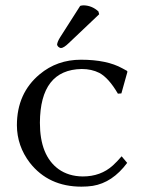

<svg xmlns="http://www.w3.org/2000/svg" viewBox="-20 -696 544 726"><path d="M283.2 -673.8Q289.6 -675.8 296.9 -675.8Q328.1 -674.8 352.1 -652.8L355 -642.1L240.2 -533.2Q221.2 -514.6 210 -514.2Q198.7 -517.1 195.8 -526.9Q196.8 -538.1 207.5 -555.2ZM289.1 -435.1Q131.8 -432.6 130.9 -231.9Q130.9 -107.9 201.2 -56.6Q239.3 -29.3 293 -28.8Q360.8 -28.8 406.7 -70.3Q422.4 -84.5 439.9 -105L460.9 -80.1Q405.3 -5.4 330.6 6.8Q310.5 9.8 288.1 9.8Q163.6 9.8 92.8 -80.6Q44.4 -144 43.9 -222.2Q43.9 -343.3 129.9 -415Q195.8 -470.2 286.1 -470.2Q384.3 -470.2 442.9 -437.5Q458.5 -428.7 460 -428.2L461.9 -424.8L439 -342.8L425.8 -341.8Q391.1 -401.4 355.5 -420.4Q326.2 -435.1 289.1 -435.1Z"/></svg>

Font: Linux Biolinum Capitals O
Style: Small Caps
Weight: 400
Designer: Philipp H. Poll
Foundry: Philipp H. Poll
Version: Version 1.0.4